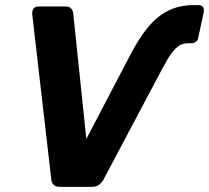

<svg xmlns="http://www.w3.org/2000/svg" viewBox="-20 -725 811 745"><path d="M212 0Q196 0 188 -8Q180 -16 179 -29L105 -670Q104 -683 110 -691.5Q116 -700 131 -700H235Q249 -700 256 -692Q263 -684 264 -674L315 -186L484 -509Q519 -577 555 -620Q591 -663 632.5 -683.5Q674 -704 725 -705H751Q764 -705 768.5 -696.5Q773 -688 770 -675L749 -578Q748 -569 740 -563Q732 -557 723 -557H706Q689 -557 674.5 -547.5Q660 -538 645 -517.5Q630 -497 611 -461L382 -29Q375 -16 364 -8Q353 0 336 0Z"/></svg>

Font: Rubik SemiBold
Style: Italic
Weight: 600
Italic angle: -12°
Designer: Hubert and Fischer
Foundry: Hubert and Fischer
Version: Version 2.300;gftools[0.9.30]